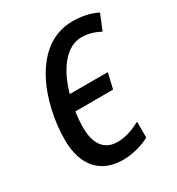

<svg xmlns="http://www.w3.org/2000/svg" viewBox="-140 -635 676 734"><g transform="rotate(-30 198.0 -268.0)"><path d="M192 10C234 10 280 -3 310 -20V-90C276 -72 244 -60 207 -60C149 -60 120 -102 120 -172C120 -196 122 -219 125 -242H292L308 -310H140C166 -405 219 -476 287 -476C317 -476 346 -466 368 -454L396 -522C366 -538 327 -546 287 -546C112 -546 36 -329 36 -168C36 -49 97 10 192 10Z"/></g></svg>

Font: Noto Sans Display SemiCondensed
Style: Italic
Weight: 400
Width: 4
Italic angle: -12°
Designer: Monotype Design Team
Foundry: Monotype Imaging Inc.
Version: Version 1.900